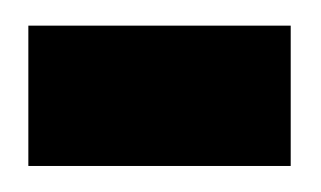

<svg xmlns="http://www.w3.org/2000/svg" viewBox="-20 -350 249 149"><path d="M2 -221.2V-330.1H205.6V-221.2Z"/></svg>

Font: Oswald-Bold
Style: Bold
Weight: 700
Designer: vernon adams
Foundry: vernon adams
Version: Version 2.002; ttfautohint (v0.92.18-e454-dirty) -l 8 -r 50 